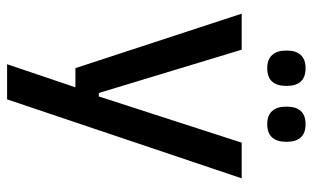

<svg xmlns="http://www.w3.org/2000/svg" viewBox="-190 -519 881 541"><g transform="rotate(90 250.5 -248.5)"><path d="M296.5 -86.5 244.5 -64 382 -489H482.5L260 172H161L238.5 -57.5L282.5 -20.5H172L18.5 -489H120L242 -86.5ZM172 -561Q147.5 -561 135 -574.8Q122.5 -588.5 122.5 -613.5V-617Q122.5 -642 135 -655.5Q147.5 -669 172 -669Q197.5 -669 209.8 -655.5Q222 -642 222 -617V-613.5Q222 -588.5 209.8 -574.8Q197.5 -561 172 -561ZM330 -561Q305 -561 292.8 -574.8Q280.5 -588.5 280.5 -613.5V-617Q280.5 -642 292.8 -655.5Q305 -669 330 -669Q355 -669 367.2 -655.5Q379.5 -642 379.5 -617V-613.5Q379.5 -588.5 367.2 -574.8Q355 -561 330 -561Z"/></g></svg>

Font: Anek Tamil Medium Medium
Style: Regular
Weight: 500
Version: Version 1.003